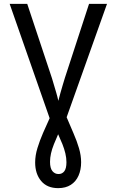

<svg xmlns="http://www.w3.org/2000/svg" viewBox="-20 -734 603 994"><path d="M281 240Q224 240 193 203Q162 166 162 107Q162 71 174 32Q186 -7 203 -46Q220 -85 237 -122L30 -714H121L249 -329Q254 -312 260 -292Q266 -272 272 -251.5Q278 -231 282 -212Q287 -231 292.5 -251.5Q298 -272 304.5 -293Q311 -314 316 -331L441 -714H534L325 -127Q343 -84 360.5 -44Q378 -4 389 33.5Q400 71 400 106Q400 145 386.5 175.5Q373 206 346.5 223Q320 240 281 240ZM283 167Q302 167 313 152.5Q324 138 324 106Q324 84 318.5 60.5Q313 37 303 12Q293 -13 281 -39Q269 -12 259 13Q249 38 244 60.5Q239 83 239 104Q239 137 251.5 152Q264 167 283 167Z"/></svg>

Font: Noto Sans Mono SemiCondensed
Style: Regular
Weight: 400
Width: 4
Designer: Monotype Design Team
Foundry: Monotype Imaging Inc.
Version: Version 2.010